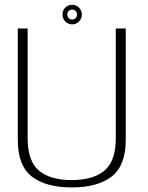

<svg xmlns="http://www.w3.org/2000/svg" viewBox="-20 -796 632 820"><path d="M286.5 4.5Q396.5 4.5 456.8 -42Q517 -88.5 517 -198.5V-674.5H474.5V-205.5Q474.5 -108 426.2 -67.5Q378 -27 286.5 -27Q194.5 -27 146.2 -67.5Q98 -108 98 -205.5V-674.5H56V-198.5Q56 -88.5 116 -42Q176 4.5 286.5 4.5ZM288 -692Q300 -692 309.2 -697.8Q318.5 -703.5 324 -713Q329.5 -722.5 329.5 -734Q329.5 -751 317.8 -763.2Q306 -775.5 288 -775.5Q276.5 -775.5 267 -769.8Q257.5 -764 252.2 -754.8Q247 -745.5 247 -734Q247 -716.5 259 -704.2Q271 -692 288 -692ZM288 -712.5Q279.5 -712.5 273.5 -718.8Q267.5 -725 267.5 -734Q267.5 -743.5 273.5 -749.2Q279.5 -755 288 -755Q297 -755 303 -749.2Q309 -743.5 309 -734Q309 -725 303 -718.8Q297 -712.5 288 -712.5Z"/></svg>

Font: Anybody UltraCondensed Thin ExtraLight
Style: Regular
Weight: 250
Version: Version 1.111